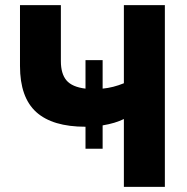

<svg xmlns="http://www.w3.org/2000/svg" viewBox="-20 -730 732 750"><path d="M463.9 -710H624V0H463.9V-265.1Q430.7 -248.5 380.9 -240.2V-148.9H314V-234.9Q185.1 -234.9 121.6 -292.2Q58.1 -349.6 58.1 -472.2V-710H217.8V-491.2Q217.8 -441.9 239.7 -416Q261.7 -390.1 314 -383.8V-495.1H380.9V-383.8Q422.4 -387.7 463.9 -404.8Z"/></svg>

Font: Rawline ExtraBold
Style: Regular
Weight: 800
Designer: Matt McInerney, Pablo Impallari, Rodrigo Fuenzalida
Foundry: Matt McInerney, Pablo Impallari, Rodrigo Fuenzalida
Version: Version 4.020;PS 004.020;hotconv 1.0.88;makeotf.lib2.5.64775